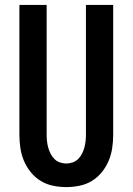

<svg xmlns="http://www.w3.org/2000/svg" viewBox="-20 -755 540 782"><path d="M250 7Q223 7 196 1.5Q169 -4 146 -18Q123 -32 105.5 -53.5Q88 -75 77.5 -100Q67 -125 63 -152Q59 -179 59 -206V-735H170V-206Q170 -193 171.5 -179.5Q173 -166 176.5 -153.5Q180 -141 186 -129Q192 -117 201.5 -107.5Q211 -98 224 -93.5Q237 -89 250 -89Q263 -89 276 -93.5Q289 -98 298.5 -107.5Q308 -117 314 -129Q320 -141 323.5 -153.5Q327 -166 328.5 -179.5Q330 -193 330 -206V-735H441V-206Q441 -179 437 -152Q433 -125 422.5 -100Q412 -75 394.5 -53.5Q377 -32 354 -18Q331 -4 304 1.5Q277 7 250 7Z"/></svg>

Font: Iosevka Term Curly
Style: Bold
Weight: 700
Designer: Belleve Invis
Foundry: Belleve Invis
Version: Version 32.3.0